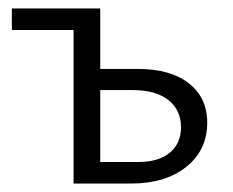

<svg xmlns="http://www.w3.org/2000/svg" viewBox="-20 -434 551 454"><path d="M306 -271Q383 -271 426.5 -237Q470 -203 470 -144Q470 -79 420.5 -39.5Q371 0 290 0H154V-363H8V-414H217V-271ZM308 -51Q355 -51 381.5 -73Q408 -95 408 -133Q408 -174 378 -197.5Q348 -221 294 -221H217V-51Z"/></svg>

Font: EauTest
Style: Italic
Weight: 400
Italic angle: -12°
Designer: Christian Thalmann (Catharsis Fonts)
Version: Version 0.001;PS 000.001;hotconv 1.0.88;makeotf.lib2.5.64775